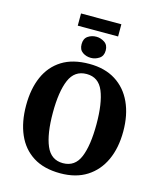

<svg xmlns="http://www.w3.org/2000/svg" viewBox="-146 -1132 1047 1246"><g transform="rotate(15 377.5 -508.5)"><path d="M241 -945V-1027H512V-945ZM377 -765Q345 -765 320.5 -782Q296 -799 296 -836Q296 -873 320.5 -890Q345 -907 377 -907Q406 -907 432 -890Q458 -873 458 -836Q458 -799 432 -782Q406 -765 377 -765ZM378 10Q268 10 195.5 -36Q123 -82 87 -165Q51 -248 51 -359Q51 -470 87 -552Q123 -634 195.5 -679.5Q268 -725 379 -725Q483 -725 555.5 -679.5Q628 -634 666 -551.5Q704 -469 704 -358Q704 -247 666 -164.5Q628 -82 555.5 -36Q483 10 378 10ZM378 -58Q459 -58 491.5 -137Q524 -216 524 -358Q524 -500 491.5 -578.5Q459 -657 379 -657Q298 -657 264.5 -578.5Q231 -500 231 -358Q231 -216 264.5 -137Q298 -58 378 -58Z"/></g></svg>

Font: Noto Serif SemiCondensed ExtraBold
Style: Regular
Weight: 800
Width: 4
Designer: Monotype Design Team
Foundry: Monotype Imaging Inc.
Version: Version 2.015